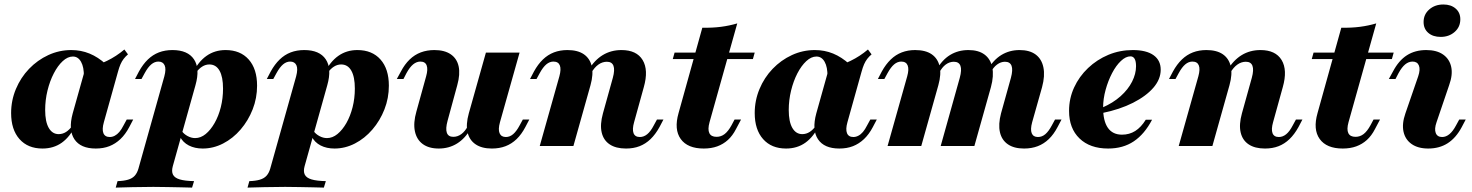

<svg xmlns="http://www.w3.org/2000/svg" viewBox="-20 -654 6594 860"><path d="M170.2 11.3Q104.8 11.3 67.3 -31Q29.8 -73.4 29.8 -147.6Q29.8 -204 51.2 -255.2Q72.6 -306.5 110.1 -345.6Q147.6 -384.7 196.4 -407.3Q245.2 -429.8 299.2 -429.8Q342.7 -429.8 381 -414.1Q419.4 -398.4 454.8 -366.1L355.6 -311.3Q356.5 -353.2 343.1 -377Q329.8 -400.8 306.5 -400.8Q283.1 -400.8 260.9 -380.2Q238.7 -359.7 221 -325.4Q203.2 -291.1 192.7 -248.4Q182.3 -205.6 182.3 -161.3Q182.3 -108.9 198.4 -81Q214.5 -53.2 242.7 -53.2Q260.5 -53.2 275.8 -62.9Q291.1 -72.6 305.6 -92.7H318.5Q293.5 -41.1 256.9 -14.9Q220.2 11.3 170.2 11.3ZM408.9 11.3Q341.1 11.3 313.3 -30.2Q285.5 -71.8 305.6 -146L361.3 -344.4Q417.7 -361.3 459.3 -381.5Q500.8 -401.6 537.1 -432.3L553.2 -410.5Q541.9 -400.8 533.9 -390.3Q525.8 -379.8 519.8 -366.1Q513.7 -352.4 508.1 -331.5L445.2 -106.5Q436.3 -75 443.1 -57.7Q450 -40.3 471.8 -40.3Q483.1 -40.3 494 -46Q504.8 -51.6 514.5 -62.9Q524.2 -74.2 533.1 -91.9L547.6 -118.5H576.6L558.9 -84.7Q541.9 -52.4 519.4 -31Q496.8 -9.7 469.8 0.8Q442.7 11.3 408.9 11.3Z M498.4 186.3 506.5 157.3Q534.7 156.5 553.6 150.8Q572.6 145.2 583.5 133.1Q594.4 121 600 101.6L716.1 -312.1Q725 -345.2 717.3 -361.7Q709.7 -378.2 689.5 -378.2Q672.6 -378.2 657.7 -365.7Q642.7 -353.2 628.2 -326.6L613.7 -300H584.7L602.4 -333.9Q620.2 -366.1 642.3 -387.5Q664.5 -408.9 691.9 -419.4Q719.4 -429.8 752.4 -429.8Q821 -429.8 848.8 -388.3Q876.6 -346.8 855.6 -272.6L754 90.3Q747.6 113.7 754.8 128.2Q762.1 142.7 785.1 149.6Q808.1 156.5 849.2 157.3L840.3 186.3Q820.2 185.5 791.9 185.1Q763.7 184.7 731.5 183.9Q699.2 183.1 666.9 183.1Q618.5 183.1 573 184.3Q527.4 185.5 498.4 186.3ZM887.9 11.3Q852.4 11.3 825.8 -2.4Q799.2 -16.1 785.5 -42.7L794.4 -66.9Q804 -53.2 820.6 -44.4Q837.1 -35.5 854 -35.5Q879 -35.5 901.2 -53.6Q923.4 -71.8 941.1 -102.8Q958.9 -133.9 969 -173.8Q979 -213.7 979 -257.3Q979 -309.7 963.3 -337.5Q947.6 -365.3 917.7 -365.3Q900.8 -365.3 885.5 -355.6Q870.2 -346 855.6 -325.8H842.7Q867.7 -377.4 904.8 -403.6Q941.9 -429.8 990.3 -429.8Q1056.5 -429.8 1094 -387.5Q1131.5 -345.2 1131.5 -270.2Q1131.5 -214.5 1111.7 -164.1Q1091.9 -113.7 1057.7 -73.8Q1023.4 -33.9 979.4 -11.3Q935.5 11.3 887.9 11.3Z M1088.7 186.3 1096.8 157.3Q1125 156.5 1144 150.8Q1162.9 145.2 1173.8 133.1Q1184.7 121 1190.3 101.6L1306.5 -312.1Q1315.3 -345.2 1307.7 -361.7Q1300 -378.2 1279.8 -378.2Q1262.9 -378.2 1248 -365.7Q1233.1 -353.2 1218.5 -326.6L1204 -300H1175L1192.7 -333.9Q1210.5 -366.1 1232.7 -387.5Q1254.8 -408.9 1282.3 -419.4Q1309.7 -429.8 1342.7 -429.8Q1411.3 -429.8 1439.1 -388.3Q1466.9 -346.8 1446 -272.6L1344.4 90.3Q1337.9 113.7 1345.2 128.2Q1352.4 142.7 1375.4 149.6Q1398.4 156.5 1439.5 157.3L1430.6 186.3Q1410.5 185.5 1382.3 185.1Q1354 184.7 1321.8 183.9Q1289.5 183.1 1257.3 183.1Q1208.9 183.1 1163.3 184.3Q1117.7 185.5 1088.7 186.3ZM1478.2 11.3Q1442.7 11.3 1416.1 -2.4Q1389.5 -16.1 1375.8 -42.7L1384.7 -66.9Q1394.4 -53.2 1410.9 -44.4Q1427.4 -35.5 1444.4 -35.5Q1469.4 -35.5 1491.5 -53.6Q1513.7 -71.8 1531.5 -102.8Q1549.2 -133.9 1559.3 -173.8Q1569.4 -213.7 1569.4 -257.3Q1569.4 -309.7 1553.6 -337.5Q1537.9 -365.3 1508.1 -365.3Q1491.1 -365.3 1475.8 -355.6Q1460.5 -346 1446 -325.8H1433.1Q1458.1 -377.4 1495.2 -403.6Q1532.3 -429.8 1580.6 -429.8Q1646.8 -429.8 1684.3 -387.5Q1721.8 -345.2 1721.8 -270.2Q1721.8 -214.5 1702 -164.1Q1682.3 -113.7 1648 -73.8Q1613.7 -33.9 1569.8 -11.3Q1525.8 11.3 1478.2 11.3Z M1945.2 11.3Q1900.8 11.3 1873.4 -8.9Q1846 -29 1838.3 -66.5Q1830.6 -104 1845.2 -154.8L1888.7 -312.1Q1897.6 -343.5 1891.1 -360.9Q1884.7 -378.2 1862.9 -378.2Q1846 -378.2 1830.6 -365.7Q1815.3 -353.2 1800.8 -326.6L1787.1 -300H1757.3L1775.8 -333.9Q1792.7 -366.1 1814.9 -387.5Q1837.1 -408.9 1864.9 -419.4Q1892.7 -429.8 1925.8 -429.8Q1971 -429.8 1998.8 -410.9Q2026.6 -391.9 2034.3 -356.9Q2041.9 -321.8 2028.2 -272.6L1984.7 -112.9Q1975 -77.4 1981.5 -59.3Q1987.9 -41.1 2010.5 -41.1Q2029.8 -41.1 2046.8 -53.6Q2063.7 -66.1 2076.6 -91.1L2088.7 -78.2Q2063.7 -33.9 2027.4 -11.3Q1991.1 11.3 1945.2 11.3ZM2183.1 11.3Q2137.9 11.3 2110.1 -7.7Q2082.3 -26.6 2074.2 -61.7Q2066.1 -96.8 2079.8 -146L2156.5 -418.5H2307.3L2219.4 -106.5Q2210.5 -74.2 2217.7 -57.3Q2225 -40.3 2246 -40.3Q2263.7 -40.3 2278.6 -53.2Q2293.5 -66.1 2307.3 -91.9L2321.8 -118.5H2350.8L2333.1 -84.7Q2316.1 -52.4 2294 -31Q2271.8 -9.7 2244.4 0.8Q2216.9 11.3 2183.1 11.3Z M2783.9 11.3Q2738.7 11.3 2710.9 -7.3Q2683.1 -25.8 2675 -60.9Q2666.9 -96 2680.6 -146L2725 -305.6Q2734.7 -341.1 2727.8 -359.3Q2721 -377.4 2698.4 -377.4Q2678.2 -377.4 2660.5 -364.9Q2642.7 -352.4 2628.2 -327.4L2616.1 -340.3Q2642.7 -384.7 2679.8 -407.3Q2716.9 -429.8 2763.7 -429.8Q2831.5 -429.8 2858.5 -385.1Q2885.5 -340.3 2863.7 -263.7L2820.2 -106.5Q2811.3 -75 2817.7 -57.7Q2824.2 -40.3 2846 -40.3Q2863.7 -40.3 2879 -52.8Q2894.4 -65.3 2908.1 -91.9L2922.6 -118.5H2951.6L2933.9 -84.7Q2916.1 -52.4 2894 -31Q2871.8 -9.7 2844.8 0.8Q2817.7 11.3 2783.9 11.3ZM2397.6 0 2485.5 -312.1Q2494.4 -344.4 2487.5 -361.3Q2480.6 -378.2 2458.9 -378.2Q2441.9 -378.2 2427 -365.7Q2412.1 -353.2 2397.6 -326.6L2383.1 -300H2354L2371.8 -333.9Q2389.5 -366.1 2411.7 -387.5Q2433.9 -408.9 2461.3 -419.4Q2488.7 -429.8 2521.8 -429.8Q2567.7 -429.8 2595.2 -410.9Q2622.6 -391.9 2630.6 -356.9Q2638.7 -321.8 2625 -272.6L2548.4 0Z M3132.3 11.3Q3059.7 11.3 3029 -31.5Q2998.4 -74.2 3019.4 -147.6L3125.8 -529.8Q3171.8 -529 3209.3 -533.9Q3246.8 -538.7 3282.3 -549.2L3158.1 -106.5Q3149.2 -74.2 3157.3 -57.7Q3165.3 -41.1 3189.5 -41.1Q3209.7 -41.1 3225.8 -53.6Q3241.9 -66.1 3256.5 -92.7L3270.2 -118.5H3299.2L3276.6 -75.8Q3261.3 -46 3240.3 -27Q3219.4 -8.1 3192.7 1.6Q3166.1 11.3 3132.3 11.3ZM2993.5 -389.5 3001.6 -418.5H3360.5L3352.4 -389.5Z M3500.8 11.3Q3435.5 11.3 3398 -31Q3360.5 -73.4 3360.5 -147.6Q3360.5 -204 3381.9 -255.2Q3403.2 -306.5 3440.7 -345.6Q3478.2 -384.7 3527 -407.3Q3575.8 -429.8 3629.8 -429.8Q3673.4 -429.8 3711.7 -414.1Q3750 -398.4 3785.5 -366.1L3686.3 -311.3Q3687.1 -353.2 3673.8 -377Q3660.5 -400.8 3637.1 -400.8Q3613.7 -400.8 3591.5 -380.2Q3569.4 -359.7 3551.6 -325.4Q3533.9 -291.1 3523.4 -248.4Q3512.9 -205.6 3512.9 -161.3Q3512.9 -108.9 3529 -81Q3545.2 -53.2 3573.4 -53.2Q3591.1 -53.2 3606.5 -62.9Q3621.8 -72.6 3636.3 -92.7H3649.2Q3624.2 -41.1 3587.5 -14.9Q3550.8 11.3 3500.8 11.3ZM3739.5 11.3Q3671.8 11.3 3644 -30.2Q3616.1 -71.8 3636.3 -146L3691.9 -344.4Q3748.4 -361.3 3789.9 -381.5Q3831.5 -401.6 3867.7 -432.3L3883.9 -410.5Q3872.6 -400.8 3864.5 -390.3Q3856.5 -379.8 3850.4 -366.1Q3844.4 -352.4 3838.7 -331.5L3775.8 -106.5Q3766.9 -75 3773.8 -57.7Q3780.6 -40.3 3802.4 -40.3Q3813.7 -40.3 3824.6 -46Q3835.5 -51.6 3845.2 -62.9Q3854.8 -74.2 3863.7 -91.9L3878.2 -118.5H3907.3L3889.5 -84.7Q3872.6 -52.4 3850 -31Q3827.4 -9.7 3800.4 0.8Q3773.4 11.3 3739.5 11.3Z M4566.9 11.3Q4521.8 11.3 4494.4 -7.7Q4466.9 -26.6 4458.9 -61.7Q4450.8 -96.8 4463.7 -146L4508.1 -305.6Q4517.7 -341.1 4510.9 -359.3Q4504 -377.4 4481.5 -377.4Q4462.9 -377.4 4446 -364.9Q4429 -352.4 4416.1 -327.4L4403.2 -340.3Q4429 -385.5 4465.3 -407.7Q4501.6 -429.8 4546.8 -429.8Q4591.9 -429.8 4619 -409.7Q4646 -389.5 4653.6 -352Q4661.3 -314.5 4647.6 -263.7L4603.2 -106.5Q4594.4 -74.2 4601.2 -57.3Q4608.1 -40.3 4629 -40.3Q4647.6 -40.3 4662.5 -53.2Q4677.4 -66.1 4691.1 -91.9L4705.6 -118.5H4734.7L4716.9 -84.7Q4700 -52.4 4677.8 -31Q4655.6 -9.7 4628.2 0.8Q4600.8 11.3 4566.9 11.3ZM3955.6 0 4043.5 -312.1Q4052.4 -343.5 4045.6 -360.9Q4038.7 -378.2 4016.9 -378.2Q4000 -378.2 3985.1 -365.7Q3970.2 -353.2 3955.6 -326.6L3941.1 -300H3912.1L3929.8 -333.9Q3947.6 -366.1 3969.8 -387.5Q3991.9 -408.9 4019.4 -419.4Q4046.8 -429.8 4079 -429.8Q4125.8 -429.8 4153.2 -410.9Q4180.6 -391.9 4188.7 -356.9Q4196.8 -321.8 4183.1 -272.6L4106.5 0ZM4193.5 0 4279 -305.6Q4288.7 -341.1 4281.9 -359.3Q4275 -377.4 4252.4 -377.4Q4233.1 -377.4 4216.1 -364.9Q4199.2 -352.4 4186.3 -327.4L4174.2 -340.3Q4199.2 -385.5 4235.5 -407.7Q4271.8 -429.8 4317.7 -429.8Q4362.9 -429.8 4389.9 -409.7Q4416.9 -389.5 4424.6 -352Q4432.3 -314.5 4418.5 -263.7L4344.4 0Z M4943.5 11.3Q4862.1 11.3 4815.3 -33.9Q4768.5 -79 4768.5 -157.3Q4768.5 -212.9 4791.1 -262.1Q4813.7 -311.3 4853.6 -349.2Q4893.5 -387.1 4944.8 -408.5Q4996 -429.8 5054 -429.8Q5114.5 -429.8 5146.8 -406.9Q5179 -383.9 5179 -341.9Q5179 -299.2 5146.4 -261.3Q5113.7 -223.4 5054.8 -193.5Q4996 -163.7 4916.9 -147.6V-171.8Q4965.3 -192.7 4999.2 -223Q5033.1 -253.2 5050.8 -288.3Q5068.5 -323.4 5068.5 -357.3Q5068.5 -379.8 5062.1 -390.7Q5055.6 -401.6 5043.5 -401.6Q5022.6 -401.6 5000.8 -381Q4979 -360.5 4961.3 -326.6Q4943.5 -292.7 4932.3 -252Q4921 -211.3 4921 -171.8Q4921 -112.1 4942.3 -81.5Q4963.7 -50.8 5005.6 -50.8Q5038.7 -50.8 5064.9 -67.3Q5091.1 -83.9 5112.1 -117.7H5140.3Q5106.5 -53.2 5058.5 -21Q5010.5 11.3 4943.5 11.3Z M5646 11.3Q5600.8 11.3 5573 -7.3Q5545.2 -25.8 5537.1 -60.9Q5529 -96 5542.7 -146L5587.1 -305.6Q5596.8 -341.1 5589.9 -359.3Q5583.1 -377.4 5560.5 -377.4Q5540.3 -377.4 5522.6 -364.9Q5504.8 -352.4 5490.3 -327.4L5478.2 -340.3Q5504.8 -384.7 5541.9 -407.3Q5579 -429.8 5625.8 -429.8Q5693.5 -429.8 5720.6 -385.1Q5747.6 -340.3 5725.8 -263.7L5682.3 -106.5Q5673.4 -75 5679.8 -57.7Q5686.3 -40.3 5708.1 -40.3Q5725.8 -40.3 5741.1 -52.8Q5756.5 -65.3 5770.2 -91.9L5784.7 -118.5H5813.7L5796 -84.7Q5778.2 -52.4 5756 -31Q5733.9 -9.7 5706.9 0.8Q5679.8 11.3 5646 11.3ZM5259.7 0 5347.6 -312.1Q5356.5 -344.4 5349.6 -361.3Q5342.7 -378.2 5321 -378.2Q5304 -378.2 5289.1 -365.7Q5274.2 -353.2 5259.7 -326.6L5245.2 -300H5216.1L5233.9 -333.9Q5251.6 -366.1 5273.8 -387.5Q5296 -408.9 5323.4 -419.4Q5350.8 -429.8 5383.9 -429.8Q5429.8 -429.8 5457.3 -410.9Q5484.7 -391.9 5492.7 -356.9Q5500.8 -321.8 5487.1 -272.6L5410.5 0Z M5994.4 11.3Q5921.8 11.3 5891.1 -31.5Q5860.5 -74.2 5881.5 -147.6L5987.9 -529.8Q6033.9 -529 6071.4 -533.9Q6108.9 -538.7 6144.4 -549.2L6020.2 -106.5Q6011.3 -74.2 6019.4 -57.7Q6027.4 -41.1 6051.6 -41.1Q6071.8 -41.1 6087.9 -53.6Q6104 -66.1 6118.5 -92.7L6132.3 -118.5H6161.3L6138.7 -75.8Q6123.4 -46 6102.4 -27Q6081.5 -8.1 6054.8 1.6Q6028.2 11.3 5994.4 11.3ZM5855.6 -389.5 5863.7 -418.5H6222.6L6214.5 -389.5Z M6377.4 11.3Q6331.5 11.3 6302.8 -8.9Q6274.2 -29 6266.5 -64.5Q6258.9 -100 6275 -146L6332.3 -312.1Q6342.7 -342.7 6335.5 -360.5Q6328.2 -378.2 6307.3 -378.2Q6289.5 -378.2 6274.2 -365.7Q6258.9 -353.2 6244.4 -326.6L6230.6 -300H6200.8L6219.4 -333.9Q6245.2 -383.1 6281.9 -406.5Q6318.5 -429.8 6368.5 -429.8Q6415.3 -429.8 6444 -409.7Q6472.6 -389.5 6480.2 -354.4Q6487.9 -319.4 6471 -272.6L6414.5 -106.5Q6404 -76.6 6410.9 -58.5Q6417.7 -40.3 6439.5 -40.3Q6474.2 -40.3 6501.6 -91.9L6516.1 -118.5H6545.2L6527.4 -84.7Q6501.6 -36.3 6464.5 -12.5Q6427.4 11.3 6377.4 11.3ZM6433.1 -488.7Q6398.4 -488.7 6377.4 -506.9Q6356.5 -525 6356.5 -555.6Q6356.5 -589.5 6381.9 -611.7Q6407.3 -633.9 6445.2 -633.9Q6479 -633.9 6500 -615.7Q6521 -597.6 6521 -567.7Q6521 -533.1 6495.6 -510.9Q6470.2 -488.7 6433.1 -488.7Z"/></svg>

Font: Playfair 5pt SemiExpanded Light Black
Style: Italic
Weight: 900
Italic angle: -15.6°
Version: Version 2.001;gftools[0.9.30]